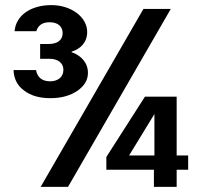

<svg xmlns="http://www.w3.org/2000/svg" viewBox="-20 -731 782 751"><path d="M246 0 648 -696H541L139 0ZM396 -117V-67H582V0H671V-67H716V-123H671V-353H547ZM74 -377C100 -357 134 -347 177 -347C220 -347 255 -357 283 -376C310 -395 324 -418 324 -446C324 -486 297 -514 260 -527V-529C296 -540 321 -566 321 -606C321 -664 259 -711 181 -711C98 -711 42 -669 37 -609H122C129 -632 146 -644 174 -644C206 -644 225 -628 225 -601C225 -574 204 -559 171 -559H137V-501H174C206 -501 228 -485 228 -458C228 -430 207 -413 176 -413C145 -413 126 -428 121 -457H33C34 -423 48 -396 74 -377ZM584 -285V-123H485Z"/></svg>

Font: Poppins Medium
Style: Regular
Weight: 500
Designer: Ninad Kale (Devanagari), Jonny Pinhorn (Latin)
Foundry: Indian Type Foundry
Version: 4.004